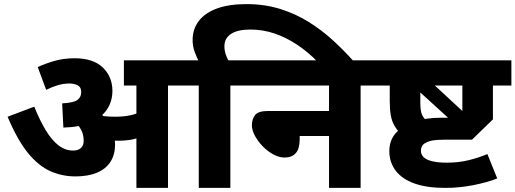

<svg xmlns="http://www.w3.org/2000/svg" viewBox="-20 -916 2513 936"><path d="M799 -499V0H645V-499H584V-622H889V-499ZM344 -632Q434 -632 481 -587Q528 -542 528 -473Q528 -421 500.5 -381Q473 -341 419.5 -318.5Q366 -296 289 -294L283 -412Q338 -415 357 -428.5Q376 -442 376 -467Q376 -491 359 -500Q342 -509 319 -509Q290 -509 261.5 -500.5Q233 -492 205 -478L164 -589Q198 -605 243.5 -618.5Q289 -632 344 -632ZM541 -211Q541 -163 519 -128Q497 -93 453.5 -74.5Q410 -56 348 -56Q283 -56 225.5 -81.5Q168 -107 116.5 -170Q65 -233 17 -347L147 -396Q174 -329 203 -281Q232 -233 265 -207.5Q298 -182 336 -182Q361 -182 374.5 -194.5Q388 -207 388 -230Q388 -268 367.5 -296.5Q347 -325 305 -351L385 -381L457 -374Q473 -362 487 -347Q501 -332 511 -315L521 -296Q531 -277 536 -256Q541 -235 541 -211ZM542 -347Q584 -347 618 -354.5Q652 -362 686 -381V-261Q656 -242 624.5 -236Q593 -230 559 -230Q538 -230 517.5 -231.5Q497 -233 479.5 -236Q462 -239 448 -241L436 -343L451 -356Q469 -352 490.5 -349.5Q512 -347 542 -347Z M1182 -896Q1270 -896 1345.5 -872.5Q1421 -849 1485 -809Q1549 -769 1603.5 -719Q1658 -669 1706 -615H1528Q1480 -664 1427 -699Q1374 -734 1317.5 -753Q1261 -772 1201 -772Q1138 -772 1106 -750.5Q1074 -729 1074 -691Q1074 -670 1080.5 -650.5Q1087 -631 1097 -615H950Q937 -640 928 -666Q919 -692 919 -721Q919 -774 949 -813.5Q979 -853 1037.5 -874.5Q1096 -896 1182 -896ZM949 -499H874V-622H1194V-499H1103V0H949Z M1179 -622H1828V-499H1738V0H1584V-253H1441V-238Q1441 -191 1422 -169.5Q1403 -148 1367 -148Q1341 -148 1313 -163Q1285 -178 1261.5 -202Q1238 -226 1223 -253.5Q1208 -281 1208 -306Q1208 -335 1223.5 -355Q1239 -375 1287 -375H1584V-499H1179Z M2150 0Q2061 0 2000.5 -21.5Q1940 -43 1909 -84Q1878 -125 1878 -179Q1878 -233 1911 -269Q1944 -305 2000.5 -323.5Q2057 -342 2128 -342H2180Q2195 -342 2209 -341.5Q2223 -341 2234 -340V-508H2383V-334L2281 -235H2147Q2111 -235 2090.5 -231.5Q2070 -228 2056 -220Q2044 -215 2038 -204.5Q2032 -194 2032 -181Q2032 -163 2045 -150Q2058 -137 2086.5 -130Q2115 -123 2159 -123Q2217 -123 2266.5 -135.5Q2316 -148 2356 -165L2404 -46Q2356 -27 2288 -13.5Q2220 0 2150 0ZM2003 -489 2061 -535 2248 -362 2217 -294ZM1933 -263Q1914 -284 1902 -305Q1890 -326 1885 -354.5Q1880 -383 1880 -425V-499H1814V-622H2473V-499H2029V-417Q2029 -394 2031.5 -378Q2034 -362 2040 -351Q2046 -340 2057 -330Z"/></svg>

Font: Noto Sans Devanagari ExtraBold
Style: Regular
Weight: 800
Version: Version 2.003